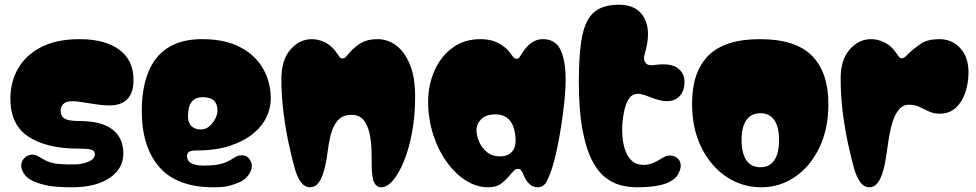

<svg xmlns="http://www.w3.org/2000/svg" viewBox="-20 -780 4139 814"><path d="M285 14Q222 14 186 7.5Q150 1 121 -12Q92 -26 81 -44.5Q70 -63 70 -77Q70 -95 81.5 -108Q93 -121 111 -124Q129 -127 148 -114Q188 -88 227 -85Q266 -82 300 -83Q330 -84 356 -95Q382 -106 382 -127Q382 -141 366.5 -145.5Q351 -150 311 -150Q179 -150 101.5 -200Q24 -250 24 -362Q24 -434 57.5 -491Q91 -548 156 -581Q221 -614 317 -614Q425 -614 485.5 -569.5Q546 -525 546 -441Q546 -333 443 -333Q419 -333 388.5 -337.5Q358 -342 330.5 -346.5Q303 -351 286 -351Q260 -351 248.5 -339Q237 -327 237 -309Q237 -288 253.5 -277.5Q270 -267 314 -267Q411 -267 457 -231Q503 -195 503 -129Q503 -65 444.5 -25.5Q386 14 285 14Z M885 14Q731 14 656 -71Q581 -156 581 -312Q581 -374 594 -428.5Q607 -483 636.5 -525Q666 -567 715.5 -590.5Q765 -614 838 -614Q933 -614 997.5 -580.5Q1062 -547 1095 -489.5Q1128 -432 1128 -361Q1128 -322 1109.5 -283Q1091 -244 1052 -212.5Q1013 -181 953.5 -161.5Q894 -142 811 -142Q789 -142 781 -136Q773 -130 773 -119Q773 -96 793 -87Q813 -78 840 -78Q867 -78 886 -80Q909 -82 929.5 -89Q950 -96 974 -112Q991 -124 1012.5 -121Q1034 -118 1043 -96Q1054 -74 1039.5 -47.5Q1025 -21 999 -9Q977 1 953 7.5Q929 14 885 14ZM832 -231Q852 -231 867.5 -244.5Q883 -258 892.5 -276.5Q902 -295 902 -311Q902 -368 840 -368Q814 -368 800 -356Q786 -344 781.5 -325.5Q777 -307 777 -287Q777 -259 792 -245Q807 -231 832 -231Z M1596 14Q1577 14 1566.5 -6Q1556 -26 1556 -81Q1556 -109 1555 -145Q1554 -181 1546.5 -215Q1539 -249 1521.5 -271Q1504 -293 1471 -293Q1432 -293 1411.5 -269Q1391 -245 1382 -208Q1373 -171 1368 -130Q1363 -89 1353 -55Q1345 -24 1330.5 -5Q1316 14 1295 14Q1273 14 1257.5 -5.5Q1242 -25 1231 -61Q1218 -107 1204.5 -169Q1191 -231 1182 -302Q1173 -373 1173 -446Q1173 -526 1211.5 -570Q1250 -614 1302 -614Q1333 -614 1361.5 -598.5Q1390 -583 1411 -551Q1416 -543 1420.5 -537.5Q1425 -532 1433 -532Q1441 -532 1447 -539.5Q1453 -547 1463 -558Q1486 -584 1513 -599Q1540 -614 1580 -614Q1624 -614 1660 -587Q1696 -560 1718 -506Q1740 -452 1740 -370Q1740 -289 1727 -219Q1714 -149 1692.5 -96.5Q1671 -44 1646 -15Q1621 14 1596 14Z M2259 14Q2219 14 2196 -47Q2189 -64 2177 -64Q2167 -64 2161.5 -58.5Q2156 -53 2151 -48Q2126 -18 2105.5 -2Q2085 14 2050 14Q2001 14 1955.5 -14.5Q1910 -43 1873.5 -94Q1837 -145 1816 -211Q1795 -277 1795 -352Q1796 -422 1822.5 -481.5Q1849 -541 1898.5 -577.5Q1948 -614 2017 -614Q2067 -614 2102 -592Q2118 -582 2129 -571.5Q2140 -561 2147 -550Q2153 -541 2157.5 -536Q2162 -531 2170 -531Q2178 -531 2182 -536.5Q2186 -542 2190 -549Q2207 -578 2229.5 -596Q2252 -614 2282 -614Q2334 -614 2356 -569.5Q2378 -525 2378 -442Q2378 -399 2372.5 -347.5Q2367 -296 2359 -244.5Q2351 -193 2341.5 -148.5Q2332 -104 2323 -75Q2311 -36 2298 -11Q2285 14 2259 14ZM2101 -117Q2134 -117 2152.5 -139Q2171 -161 2164 -211Q2152 -295 2080 -295Q2040 -295 2020 -274.5Q2000 -254 2000 -227Q2000 -207 2010.5 -181Q2021 -155 2043.5 -136Q2066 -117 2101 -117Z M2680 14Q2647 14 2612.5 5.5Q2578 -3 2546 -28Q2514 -53 2489 -102Q2464 -151 2449 -232.5Q2434 -314 2434 -435Q2434 -557 2448.5 -628Q2463 -699 2500 -729.5Q2537 -760 2604 -760Q2682 -760 2712 -703Q2742 -646 2713 -550Q2706 -528 2716.5 -514Q2727 -500 2752 -504Q2819 -514 2850.5 -493Q2882 -472 2882 -433Q2882 -387 2853 -365Q2824 -343 2773 -356Q2753 -361 2733 -369.5Q2713 -378 2695 -381.5Q2677 -385 2661.5 -376.5Q2646 -368 2635 -339Q2627 -318 2622 -285.5Q2617 -253 2618 -217.5Q2619 -182 2628 -151Q2637 -120 2656.5 -100.5Q2676 -81 2709 -81Q2729 -81 2747.5 -88.5Q2766 -96 2788 -110Q2806 -122 2824 -120.5Q2842 -119 2854 -107.5Q2866 -96 2866 -77Q2866 -62 2855 -41.5Q2844 -21 2815 -7Q2770 14 2680 14Z M3208 14Q3127 14 3060.5 -30Q2994 -74 2954 -154Q2914 -234 2914 -341Q2914 -475 2983.5 -544.5Q3053 -614 3202 -614Q3353 -614 3422.5 -543.5Q3492 -473 3492 -339Q3492 -233 3453.5 -153.5Q3415 -74 3350.5 -30Q3286 14 3208 14ZM3204 -71Q3243 -71 3263 -101Q3283 -131 3283 -187Q3283 -241 3263 -270.5Q3243 -300 3204 -300Q3164 -300 3144 -270.5Q3124 -241 3124 -187Q3124 -131 3144 -101Q3164 -71 3204 -71Z M3666 14Q3644 14 3628.5 -6Q3613 -26 3602 -62Q3589 -108 3575.5 -170Q3562 -232 3553 -303Q3544 -374 3544 -447Q3544 -527 3582.5 -570.5Q3621 -614 3673 -614Q3704 -614 3732.5 -599Q3761 -584 3782 -552Q3787 -544 3791.5 -538.5Q3796 -533 3804 -533Q3812 -533 3817.5 -539Q3823 -545 3834 -555Q3860 -579 3887 -596.5Q3914 -614 3963 -614Q4016 -614 4051 -576Q4086 -538 4086 -474Q4086 -427 4072 -386.5Q4058 -346 4031 -322Q4004 -298 3964 -298Q3939 -298 3918.5 -307.5Q3898 -317 3878.5 -326.5Q3859 -336 3834 -336Q3808 -336 3791 -315.5Q3774 -295 3764 -262.5Q3754 -230 3748 -192Q3742 -154 3737 -118Q3732 -82 3724 -56Q3716 -25 3701.5 -5.5Q3687 14 3666 14Z"/></svg>

Font: Matemasie
Style: Regular
Weight: 400
Designer: Adam Yeo
Version: Version 1.001; ttfautohint (v1.8.4.7-5d5b)